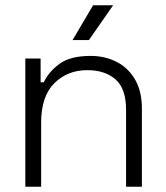

<svg xmlns="http://www.w3.org/2000/svg" viewBox="-20 -708 628 728"><path d="M76 0V-486H134V-396H146Q164 -435 205 -465.5Q246 -496 324 -496Q377 -496 421 -474Q465 -452 491.5 -407.5Q518 -363 518 -296V0H458V-292Q458 -372 418 -407Q378 -442 311 -442Q236 -442 186 -392.5Q136 -343 136 -243V0ZM255 -556 333 -688H409L317 -556Z"/></svg>

Font: Space Grotesk Frontify Light
Style: Regular
Weight: 300
Designer: Florian Karsten
Version: Version 2.000